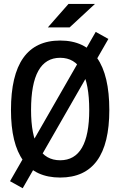

<svg xmlns="http://www.w3.org/2000/svg" viewBox="-20 -914 626 999"><path d="M98.1 65.4 32.2 28.8 478 -748 543.9 -711.4ZM293 9.8Q37.1 9.8 37.1 -341.8Q37.1 -703.1 293 -703.1Q548.8 -703.1 548.8 -341.8Q548.8 9.8 293 9.8ZM293 -80.1Q444.3 -80.1 444.3 -341.8Q444.3 -613.3 293 -613.3Q141.6 -613.3 141.6 -341.8Q141.6 -80.1 293 -80.1ZM229 -771.5 336.4 -893.6H474.1L342.3 -771.5Z"/></svg>

Font: Cascadia Code
Style: Regular
Weight: 400
Monospace: yes
Designer: Aaron Bell
Foundry: Saja Typeworks
Version: Version 2106.017